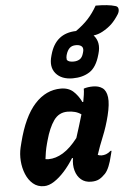

<svg xmlns="http://www.w3.org/2000/svg" viewBox="-65 -1070 808 1131"><g transform="rotate(-5 338.5 -504.5)"><path d="M544 -1021Q579 -1021 609 -1018Q639 -1015 661 -1008Q675 -1004 677 -990Q679 -976 670 -960Q648 -925 625.5 -903.5Q603 -882 570 -864Q544 -850 517 -847Q556 -804 536 -737L534 -730Q514 -659 473 -632.5Q432 -606 373 -606Q306 -606 273 -645.5Q240 -685 259 -750L261 -757Q295 -879 416 -882Q459 -912 489 -944.5Q519 -977 544 -1021ZM408 -799Q384 -799 370.5 -786Q357 -773 350 -750L348 -743Q345 -733 347 -718Q355 -704 386 -704Q407 -704 422.5 -713.5Q438 -723 445 -749L447 -756Q452 -774 445 -785Q441 -791 432 -795Q423 -799 408 -799ZM297 -552Q344 -552 372.5 -524.5Q401 -497 417 -462H422Q426 -482 429 -503Q432 -524 432 -540Q456 -548 487 -548Q521 -548 543 -532Q565 -516 570 -477Q575 -438 558 -369Q542 -305 519 -249Q496 -193 480 -144Q489 -139 503 -139Q516 -139 529 -143.5Q542 -148 557 -161H563Q562 -154 559.5 -146Q557 -138 555 -129Q548 -98 537 -71Q526 -44 512 -29Q494 -10 475.5 0Q457 10 428 10Q392 10 368.5 -10Q345 -30 335.5 -64Q326 -98 333 -138H327Q302 -97 271.5 -63Q241 -29 209.5 -8.5Q178 12 149 12Q111 12 84.5 -10.5Q58 -33 43 -69.5Q28 -106 25 -147.5Q22 -189 31 -227L38 -255Q76 -406 142.5 -479Q209 -552 297 -552ZM171 -146Q176 -145 180.5 -144.5Q185 -144 189 -144Q232 -144 275.5 -170.5Q319 -197 363 -254Q373 -287 384 -320.5Q395 -354 405 -390Q374 -413 324 -413Q273 -413 243 -370.5Q213 -328 193 -255L188 -237Q181 -211 177 -188Q173 -165 171 -146Z"/></g></svg>

Font: Recursive Mn Csl St XBd
Style: Italic
Weight: 800
Italic angle: -15°
Monospace: yes
Version: Version 1.079;hotconv 1.0.112;makeotfexe 2.5.65598; ttfautoh